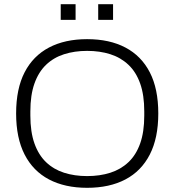

<svg xmlns="http://www.w3.org/2000/svg" viewBox="-20 -885 833 917"><path d="M396 12Q290 12 214 -28Q138 -68 97.5 -147Q57 -226 57 -343Q57 -461 97.5 -539.5Q138 -618 214 -658Q290 -698 396 -698Q503 -698 579 -658Q655 -618 695.5 -539.5Q736 -461 736 -343Q736 -226 695.5 -147Q655 -68 579 -28Q503 12 396 12ZM396 -44Q457 -44 507 -60Q557 -76 593.5 -110.5Q630 -145 649.5 -200Q669 -255 669 -333V-353Q669 -431 649.5 -486Q630 -541 593.5 -575.5Q557 -610 507 -626Q457 -642 396 -642Q336 -642 286 -626Q236 -610 200 -575.5Q164 -541 144.5 -486Q125 -431 125 -353V-333Q125 -255 144.5 -200Q164 -145 200 -110.5Q236 -76 286 -60Q336 -44 396 -44ZM270 -790V-865H341V-790ZM449 -790V-865H520V-790Z"/></svg>

Font: Archivo SemiBold ExtraLight
Style: Regular
Weight: 250
Version: Version 2.001